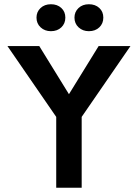

<svg xmlns="http://www.w3.org/2000/svg" viewBox="-20 -885 650 905"><path d="M595 -668 365 -334V0H245V-334L15 -668H165L305 -441L445 -668ZM152 -802Q152 -829 171 -847Q190 -865 220 -865Q250 -865 269 -847.5Q288 -830 288 -802Q288 -774 269 -756Q250 -738 220 -738Q191 -738 171.5 -756Q152 -774 152 -802ZM331 -802Q331 -829 350 -847Q369 -865 399 -865Q429 -865 448 -847.5Q467 -830 467 -802Q467 -774 448 -756Q429 -738 399 -738Q370 -738 350.5 -756Q331 -774 331 -802Z"/></svg>

Font: Madhuban Medium
Style: Regular
Weight: 500
Designer: jaikishan Patel
Foundry: MagicType
Version: Version 1.000